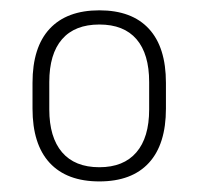

<svg xmlns="http://www.w3.org/2000/svg" viewBox="-20 -667 384 372"><path d="M172.5 -315.5Q109.5 -315.5 76.2 -351.5Q43 -387.5 43 -456.5V-506.5Q43 -575.5 76.2 -611.2Q109.5 -647 172.5 -647Q235.5 -647 268.5 -611.2Q301.5 -575.5 301.5 -506.5V-456.5Q301.5 -387.5 268.5 -351.5Q235.5 -315.5 172.5 -315.5ZM172.5 -343Q219.5 -343 244.2 -371.8Q269 -400.5 269 -455V-508Q269 -562.5 244.5 -591Q220 -619.5 172.5 -619.5Q125 -619.5 100.2 -591Q75.5 -562.5 75.5 -508V-455Q75.5 -401 100.2 -372Q125 -343 172.5 -343Z"/></svg>

Font: Anek Gujarati Medium ExtraLight
Style: Regular
Weight: 250
Version: Version 1.003